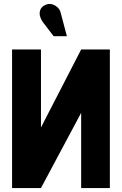

<svg xmlns="http://www.w3.org/2000/svg" viewBox="-20 -950 617 970"><path d="M287 -884Q284 -900 271 -912.5Q258 -925 240.5 -929Q223 -933 205 -923Q188 -914 183 -898.5Q178 -883 182.5 -867Q187 -851 196 -839L251 -767H318ZM41 -700V0H187L390 -380V0H535V-700H390L187 -306V-700Z"/></svg>

Font: Advent Pro ExtraBold
Style: Regular
Weight: 800
Designer: VivaRado, Andreas Kalpakidis
Foundry: VivaRado, Andreas Kalpakidis
Version: Version 3.000